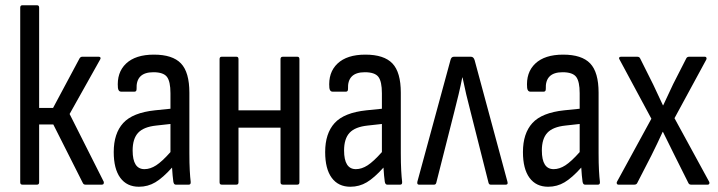

<svg xmlns="http://www.w3.org/2000/svg" viewBox="-20 -703 2732 731"><path d="M375 -11Q376 -7 374.5 -3.5Q373 0 368 0H305Q298 0 295 -7L183 -229H129V-9Q129 0 121 0H65Q57 0 57 -9V-674Q57 -683 65 -683H121Q129 -683 129 -674V-292H182L283 -481Q287 -487 293 -487H356Q361 -487 362.5 -483.5Q364 -480 361 -476L245 -269Z M509 8Q463 8 438 -26Q413 -60 413 -124Q413 -195 449 -234.5Q485 -274 570 -283L629 -289V-348Q629 -393 615.5 -410.5Q602 -428 564 -428Q497 -428 500 -364Q500 -354 492 -354H441Q431 -354 429 -368Q424 -427 460 -461Q496 -495 566 -495Q637 -495 669 -461.5Q701 -428 701 -350V-120Q701 -81 702.5 -54Q704 -27 706 -11Q707 0 699 0H649Q642 0 640 -11Q637 -32 635 -65Q600 -26 571.5 -9Q543 8 509 8ZM485 -130Q485 -59 530 -59Q552 -59 574.5 -73.5Q597 -88 629 -124V-231L575 -225Q527 -220 506 -197.5Q485 -175 485 -130Z M824 0Q816 0 816 -9V-478Q816 -487 824 -487H880Q888 -487 888 -478V-283H1048V-478Q1048 -487 1057 -487H1112Q1120 -487 1120 -478V-9Q1120 0 1112 0H1057Q1048 0 1048 -9V-217H888V-9Q888 0 880 0Z M1314 8Q1268 8 1243 -26Q1218 -60 1218 -124Q1218 -195 1254 -234.5Q1290 -274 1375 -283L1434 -289V-348Q1434 -393 1420.5 -410.5Q1407 -428 1369 -428Q1302 -428 1305 -364Q1305 -354 1297 -354H1246Q1236 -354 1234 -368Q1229 -427 1265 -461Q1301 -495 1371 -495Q1442 -495 1474 -461.5Q1506 -428 1506 -350V-120Q1506 -81 1507.5 -54Q1509 -27 1511 -11Q1512 0 1504 0H1454Q1447 0 1445 -11Q1442 -32 1440 -65Q1405 -26 1376.5 -9Q1348 8 1314 8ZM1290 -130Q1290 -59 1335 -59Q1357 -59 1379.5 -73.5Q1402 -88 1434 -124V-231L1380 -225Q1332 -220 1311 -197.5Q1290 -175 1290 -130Z M1575 0Q1567 0 1569 -11L1695 -474Q1698 -487 1708 -487H1773Q1783 -487 1787 -474L1912 -11Q1915 0 1906 0H1848Q1842 0 1840 -7L1771 -280Q1763 -310 1755 -344Q1747 -378 1741 -408H1740Q1734 -377 1726 -343.5Q1718 -310 1710 -279L1641 -7Q1639 0 1633 0Z M2067 8Q2021 8 1996 -26Q1971 -60 1971 -124Q1971 -195 2007 -234.5Q2043 -274 2128 -283L2187 -289V-348Q2187 -393 2173.5 -410.5Q2160 -428 2122 -428Q2055 -428 2058 -364Q2058 -354 2050 -354H1999Q1989 -354 1987 -368Q1982 -427 2018 -461Q2054 -495 2124 -495Q2195 -495 2227 -461.5Q2259 -428 2259 -350V-120Q2259 -81 2260.5 -54Q2262 -27 2264 -11Q2265 0 2257 0H2207Q2200 0 2198 -11Q2195 -32 2193 -65Q2158 -26 2129.5 -9Q2101 8 2067 8ZM2043 -130Q2043 -59 2088 -59Q2110 -59 2132.5 -73.5Q2155 -88 2187 -124V-231L2133 -225Q2085 -220 2064 -197.5Q2043 -175 2043 -130Z M2334 0Q2330 0 2328.5 -3.5Q2327 -7 2329 -11L2460 -251L2339 -476Q2336 -480 2337.5 -483.5Q2339 -487 2344 -487H2406Q2414 -487 2417 -481L2467 -381Q2476 -363 2485.5 -341.5Q2495 -320 2504 -302H2505Q2514 -321 2524 -342.5Q2534 -364 2543 -383L2593 -481Q2596 -487 2604 -487H2664Q2668 -487 2669.5 -483.5Q2671 -480 2669 -476L2548 -253L2680 -11Q2682 -7 2680.5 -3.5Q2679 0 2675 0H2611Q2604 0 2601 -6L2548 -112Q2537 -134 2526 -156.5Q2515 -179 2504 -201H2503Q2493 -179 2482 -156Q2471 -133 2460 -111L2406 -6Q2403 0 2395 0Z"/></svg>

Font: Sofia Sans Cond
Style: Regular
Weight: 400
Width: 3
Designer: Botio Nikoltchev, Ani Petrova
Foundry: lettersoup
Version: Version 4.100; ttfautohint (v1.8.3)